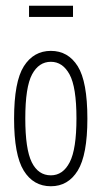

<svg xmlns="http://www.w3.org/2000/svg" viewBox="-20 -640 353 668"><path d="M157 8Q96 8 62.5 -46.5Q29 -101 29 -227Q29 -356 63 -409.5Q97 -463 157 -463Q217 -463 250.5 -409.5Q284 -356 284 -227Q284 -101 250.5 -46.5Q217 8 157 8ZM157 -30Q199 -30 222.5 -75.5Q246 -121 246 -228Q246 -337 222 -381Q198 -425 157 -425Q115 -425 91.5 -381Q68 -337 68 -228Q68 -121 90.5 -75.5Q113 -30 157 -30ZM81 -581V-620H234V-581Z"/></svg>

Font: Inconsolata ExtraCondensed Light
Style: Regular
Weight: 300
Width: 2
Monospace: yes
Designer: Raph Levien, Cyreal, Brenton Simpson
Foundry: Raph Levien, Cyreal, Google
Version: Version 3.100; ttfautohint (v1.8.4.7-5d5b)